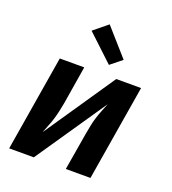

<svg xmlns="http://www.w3.org/2000/svg" viewBox="-139 -876 879 981"><g transform="rotate(20 300.0 -385.5)"><path d="M23 0 109 -520H242L208 -312Q204 -290 199 -267.5Q194 -245 187.5 -223Q181 -201 172 -179.5Q163 -158 155 -136L416 -520H551L465 0H331L366 -208Q370 -230 374.5 -252.5Q379 -275 386 -297Q393 -319 401.5 -340.5Q410 -362 419 -384L157 0ZM356 -575 213 -709 289 -771 418 -625Z"/></g></svg>

Font: Iosevka SS04 XBd Ex Obl
Style: Regular
Weight: 800
Width: 7
Italic angle: -9°
Monospace: yes
Designer: Belleve Invis
Foundry: Belleve Invis
Version: Version 19.0.0; ttfautohint (v1.8.4)